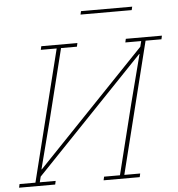

<svg xmlns="http://www.w3.org/2000/svg" viewBox="-60 -910 896 964"><g transform="rotate(-5 387.5 -428.0)"><path d="M1 -18H81L246 -680H166L170 -698H352L348 -680H268L181 -330L117 -82H119L665 -652L672 -680H592L596 -698H778L774 -680H694L529 -18H609L605 0H423L427 -18H507L594 -368L658 -616H656L110 -46L103 -18H183L179 0H-3ZM384 -856H642L638 -839H380Z"/></g></svg>

Font: IBM Plex Serif Thin
Style: Italic
Weight: 100
Italic angle: -14°
Designer: Mike Abbink, Paul van der Laan, Pieter van Rosmalen
Foundry: Bold Monday
Version: Version 3.001